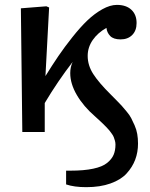

<svg xmlns="http://www.w3.org/2000/svg" viewBox="-20 -543 619 790"><path d="M335 227.1Q285.2 227.1 252 215.8V159.2H270Q325.7 159.2 363.5 151.1Q401.4 143.1 420.7 127.4Q439.9 111.8 447.5 93.8Q455.1 75.7 455.1 51.8Q455.1 43.9 452.9 35.9Q450.7 27.8 448.2 21.5Q445.8 15.1 439.7 6.8Q433.6 -1.5 429.7 -6.6Q425.8 -11.7 416.5 -21Q407.2 -30.3 403.1 -34.4Q398.9 -38.6 387.2 -49.3Q375.5 -60.1 371.1 -64Q323.7 -105 296.4 -151.6Q269 -198.2 269 -242.2Q269 -266.6 278.8 -288.1Q217.8 -209 164.1 -119.1V0H71.8L65.9 -508.8L170.9 -517.1L182.1 -512.2L167 -230Q194.8 -274.9 220.2 -312.3Q245.6 -349.6 278.1 -390.4Q310.5 -431.2 339.6 -459Q368.7 -486.8 400.9 -504.9Q433.1 -522.9 460.9 -522.9Q499 -522.9 520.5 -502.9Q542 -482.9 542 -448.2Q542 -417 523.9 -398.9Q505.9 -380.9 476.1 -380.9Q446.8 -380.9 433.3 -395Q419.9 -409.2 418 -428.2Q382.8 -408.7 361.8 -378.7Q340.8 -348.6 340.8 -313Q340.8 -273.9 363.8 -238.3Q386.7 -202.6 436 -153.8Q440.4 -149.4 457.3 -132.3Q474.1 -115.2 480.5 -108.2Q486.8 -101.1 500.5 -84.7Q514.2 -68.4 520 -56.6Q525.9 -44.9 533.7 -27.6Q541.5 -10.3 544.7 8.3Q547.9 26.9 547.9 47.9Q547.9 83 536.4 113.8Q524.9 144.5 501 170.7Q477.1 196.8 434.6 211.9Q392.1 227.1 335 227.1Z"/></svg>

Font: Literata Book Medium
Style: Regular
Weight: 500
Designer: Latin by Veronika Burian and Jose Scaglione. Greek by Irene Vlachou. Cyrillic by Vera Evstafieva
Foundry: TypeTogether
Version: Version 2.003;PS 002.003;hotconv 1.0.88;makeotf.lib2.5.64775